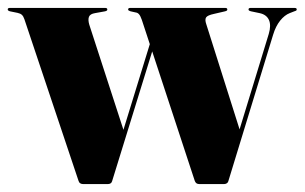

<svg xmlns="http://www.w3.org/2000/svg" viewBox="-24 -464 768 484"><path d="M248 0H185.5Q181.5 0 178.5 -1.8Q175.5 -3.5 174 -8L37.5 -415.5Q35 -423 31.2 -426.5Q27.5 -430 20.5 -431.5L1 -435.5Q-2 -436.5 -3.2 -437.5Q-4.5 -438.5 -4.5 -440Q-4.5 -442.5 -3 -443.2Q-1.5 -444 0.5 -444H241.5Q244 -444 245.2 -443Q246.5 -442 246.5 -440Q246.5 -438.5 245.5 -437.5Q244.5 -436.5 241 -435.5L216 -431Q203 -429 200.2 -421.5Q197.5 -414 201 -402L290.5 -126.5L258 -42L364.5 -388L375 -384L258.5 -7Q257.5 -3.5 254.8 -1.8Q252 0 248 0ZM541 0H478.5Q474 0 471.2 -2Q468.5 -4 467 -8L333.5 -414Q330 -424 326.5 -428Q323 -432 318.5 -432.5L305 -435.5Q302 -436.5 300.5 -437.5Q299 -438.5 299 -440Q299 -444 304 -444H544Q549 -444 549 -440Q549 -438.5 548 -437.5Q547 -436.5 543.5 -435.5L515.5 -429Q499 -425.5 495.5 -420Q492 -414.5 496 -403L584 -125L550 -40L653.5 -378.5Q660 -400.5 653.8 -414Q647.5 -427.5 630 -431L608.5 -435.5Q605 -436.5 603.8 -437.5Q602.5 -438.5 602.5 -440Q602.5 -442.5 604 -443.2Q605.5 -444 607.5 -444H718.5Q721.5 -444 722.8 -443Q724 -442 724 -440Q724 -438.5 722.8 -437.5Q721.5 -436.5 718 -435.5L706.5 -431Q693.5 -426 682.2 -412Q671 -398 664.5 -376.5L551.5 -7Q550.5 -3.5 547.5 -1.8Q544.5 0 541 0Z"/></svg>

Font: Fraunces 120pt
Style: Bold
Weight: 700
Version: Version 1.000;[b76b70a41]